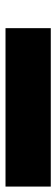

<svg xmlns="http://www.w3.org/2000/svg" viewBox="230 -437 207 707"><g transform="rotate(-90 333.5 -83.5)"><path d="M0 -166.7H583.3V0H0Z"/></g></svg>

Font: Galmuri11 Bold
Style: Regular
Weight: 700
Designer: Lee Minseo (quiple)
Version: Version 2.397;hotconv 1.1.1;makeotfexe 2.6.0 DEVELOPMENT